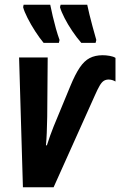

<svg xmlns="http://www.w3.org/2000/svg" viewBox="-20 -786 505 806"><path d="M76.2 0 60.1 -544.9H180.2L178.2 -294.9Q177.2 -255.4 176.3 -228.5Q175.3 -201.7 172.9 -175.8H176.8Q183.1 -196.3 190.7 -217Q198.2 -237.8 205.1 -254.9L274.9 -423.8Q295.4 -473.6 314.5 -502Q333.5 -530.3 356.4 -542.2Q379.4 -554.2 411.1 -554.2Q424.8 -554.2 440.4 -551.5Q456.1 -548.8 464.8 -543V-443.8Q458.5 -447.8 450.7 -450Q442.9 -452.1 436 -452.1Q424.8 -452.1 416 -446.8Q407.2 -441.4 398.7 -427Q390.1 -412.6 377.9 -384.8L205.1 0ZM321.3 -606Q301.8 -628.4 283.2 -656Q264.6 -683.6 251 -710.2Q237.3 -736.8 231.9 -755.9L234.4 -766.1H346.2Q350.1 -747.6 355.5 -725.1Q360.8 -702.6 368.2 -676Q375.5 -649.4 384.3 -618.2L381.3 -606ZM163.1 -606Q146 -626.5 127.7 -654.8Q109.4 -683.1 95.5 -710.7Q81.5 -738.3 77.1 -755.9L79.1 -766.1H190.9Q195.3 -744.1 201.4 -718Q207.5 -691.9 214.8 -665.8Q222.2 -639.6 230 -618.2L227.1 -606Z"/></svg>

Font: Open Sans Condensed
Style: Italic
Weight: 400
Width: 3
Italic angle: -12°
Designer: Monotype Design Team
Foundry: Monotype Imaging Inc.
Version: Version 3.000